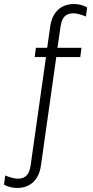

<svg xmlns="http://www.w3.org/2000/svg" viewBox="-100 -748 460 952"><path d="M326 -666 332 -711C317 -721 292 -728 267 -728C208 -728 160 -694 149 -617L134 -511H78L72 -465H128L52 71C44 130 15 138 -14 138C-29 138 -59 129 -74 122L-80 167C-65 177 -40 184 -15 184C44 184 92 150 103 73L179 -465H298L304 -511H185L200 -615C208 -674 237 -682 266 -682C281 -682 311 -673 326 -666Z"/></svg>

Font: Chivo Light
Style: Italic
Weight: 300
Italic angle: -8°
Designer: Hector Gatti
Foundry: Omnibus-Type
Version: Version 1.003;PS 001.003;hotconv 1.0.70;makeotf.lib2.5.58329